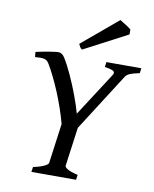

<svg xmlns="http://www.w3.org/2000/svg" viewBox="-91 -907 780 975"><g transform="rotate(10 298.5 -419.0)"><path d="M369.1 0H138.7L142.6 -25.9Q163.6 -30.3 178.2 -35.2Q192.9 -40 201.9 -44.7Q210.9 -49.3 215.1 -53.5Q219.2 -57.6 219.7 -61L247.6 -265.6Q238.3 -301.8 224.1 -343Q210 -384.3 193.4 -424.1Q176.8 -463.9 159.4 -499Q142.1 -534.2 127 -558.6Q122.6 -565.4 117.4 -569.8Q112.3 -574.2 104.5 -576.4Q96.7 -578.6 85 -578.9Q73.2 -579.1 55.7 -577.6L53.2 -603.5Q66.4 -606.4 83 -609.9Q99.6 -613.3 116 -616Q132.3 -618.7 146.7 -620.6Q161.1 -622.6 170.4 -622.6Q178.2 -622.6 186.3 -617.2Q194.3 -611.8 200.7 -602.1Q210.9 -585.9 222.2 -564.5Q233.4 -543 244.4 -519Q255.4 -495.1 265.9 -469.5Q276.4 -443.8 285.6 -419.2Q294.9 -394.5 302.2 -371.8Q309.6 -349.1 314.5 -331.1L460.4 -557.1Q468.8 -570.8 458 -577.6Q447.3 -584.5 413.6 -589.4L417 -615.2H597.2L593.8 -589.4Q562.5 -583 545.9 -576.4Q529.3 -569.8 521 -557.1L332 -261.2L304.7 -61Q304.2 -58.1 307.4 -54Q310.5 -49.8 318.1 -44.9Q325.7 -40 339.1 -35.2Q352.5 -30.3 372.6 -25.9ZM508.3 -773.9 283.7 -656.2Q276.9 -660.6 273.2 -666.7Q269.5 -672.9 265.1 -682.6L450.2 -837.9Q456.1 -834 464.4 -829.1Q472.7 -824.2 481 -818.8Q489.3 -813.5 496.8 -808.3Q504.4 -803.2 508.3 -799.3Z"/></g></svg>

Font: Gentium Book Basic
Style: Italic
Weight: 400
Italic angle: -8°
Designer: J. Victor Gaultney and Annie Olsen
Foundry: SIL International
Version: Version 1.102; 2013; Maintenance release